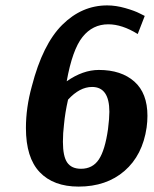

<svg xmlns="http://www.w3.org/2000/svg" viewBox="-20 -680 570 711"><path d="M490 -554Q432 -590 381 -590Q323 -590 285.5 -543Q248 -496 227 -379Q287 -421 346 -421Q429 -421 477.5 -378Q526 -335 526 -251Q526 -230 523 -208Q508 -105 441 -47Q374 11 271 11Q178 11 127 -42.5Q76 -96 76 -206Q76 -282 98 -361Q138 -516 210.5 -588Q283 -660 377 -660Q409 -660 444 -650Q479 -640 498 -630L516 -621ZM321 -358Q275 -358 232 -311Q221 -263 217 -219Q213 -187 213 -155Q213 -101 229 -78Q245 -55 280 -55Q323 -55 346 -89.5Q369 -124 380 -202Q385 -242 385 -266Q385 -358 321 -358Z"/></svg>

Font: Arsenal
Style: Bold Italic
Weight: 700
Italic angle: -9.10001°
Designer: Andrij Shevchenko
Foundry: Stairsfor
Version: Version 2.001;PS 002.001;hotconv 1.0.88;makeotf.lib2.5.64775